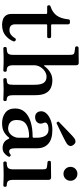

<svg xmlns="http://www.w3.org/2000/svg" viewBox="515 -1281 778 1848"><g transform="rotate(90 904.0 -357.0)"><path d="M218 12Q192 12 168 4Q144 -4 129 -24.5Q114 -45 114 -80V-414Q114 -422 105 -422H46Q31 -422 31 -437V-441Q31 -448 35.5 -451.5Q40 -455 46 -456Q101 -474 130 -514.5Q159 -555 166 -625Q166 -641 182 -641H198Q204 -641 209 -636.5Q214 -632 214 -625V-469Q214 -460 222 -460H332Q339 -460 343 -455.5Q347 -451 347 -446V-437Q347 -422 332 -422H222Q214 -422 214 -414V-114Q214 -59 270 -59Q296 -59 316 -75Q336 -91 347 -112Q352 -120 358 -120.5Q364 -121 371 -117Q383 -109 376 -93Q360 -53 321.5 -20.5Q283 12 218 12Z M447 0Q432 0 432 -17Q432 -33 447 -33Q484 -33 496 -46.5Q508 -60 508 -94V-639Q508 -666 502.5 -674.5Q497 -683 483 -685Q476 -687 461 -688.5Q446 -690 439 -691Q426 -693 426 -707Q426 -722 440 -724Q443 -724 463.5 -724.5Q484 -725 509.5 -725Q535 -725 556.5 -725.5Q578 -726 584 -726Q608 -726 608 -701V-397Q608 -393 611 -392.5Q614 -392 617 -396Q638 -426 673 -449Q708 -472 752 -472Q792 -472 824.5 -458Q857 -444 876.5 -408.5Q896 -373 896 -308V-96Q896 -61 905.5 -47Q915 -33 938 -33Q953 -33 953 -17Q953 0 938 0Q928 0 899 -1.5Q870 -3 844 -3Q819 -3 788.5 -1.5Q758 0 747 0Q732 0 732 -17Q732 -33 747 -33Q780 -33 788 -46.5Q796 -60 796 -94V-300Q796 -362 777 -389Q758 -416 718 -416Q692 -416 666.5 -399.5Q641 -383 624.5 -355.5Q608 -328 608 -294V-96Q608 -61 619 -47Q630 -33 656 -33Q671 -33 671 -17Q671 0 656 0Q649 0 632 -1Q615 -2 594.5 -2.5Q574 -3 557 -3Q540 -3 517 -2.5Q494 -2 474 -1Q454 0 447 0Z M1166 12Q1106 12 1065 -19Q1024 -50 1024 -114Q1024 -170 1058.5 -207.5Q1093 -245 1154.5 -263.5Q1216 -282 1295 -282Q1306 -282 1306 -292V-320Q1306 -373 1286.5 -404Q1267 -435 1226 -435Q1189 -435 1171 -422Q1153 -409 1163 -388Q1178 -355 1161 -330.5Q1144 -306 1107 -306Q1082 -306 1066.5 -322Q1051 -338 1051 -365Q1051 -393 1074 -417Q1097 -441 1137.5 -456.5Q1178 -472 1231 -472Q1320 -472 1363.5 -433Q1407 -394 1407 -326V-120Q1407 -81 1415.5 -68.5Q1424 -56 1437 -56Q1446 -56 1452.5 -59Q1459 -62 1463 -66Q1474 -77 1485 -65Q1490 -61 1489 -55Q1488 -49 1484 -43Q1471 -22 1452 -7.5Q1433 7 1404 7Q1341 7 1317 -50Q1314 -58 1309.5 -57Q1305 -56 1301 -51Q1284 -27 1251.5 -7.5Q1219 12 1166 12ZM1215 -46Q1243 -46 1263.5 -62Q1284 -78 1295 -101Q1306 -124 1306 -144V-233Q1306 -248 1292 -248Q1220 -248 1177.5 -221Q1135 -194 1135 -131Q1135 -93 1150 -75Q1165 -57 1184 -51.5Q1203 -46 1215 -46ZM1165 -512Q1158 -513 1154 -519.5Q1150 -526 1151 -533Q1154 -535 1169 -550Q1184 -565 1205.5 -585.5Q1227 -606 1249 -627.5Q1271 -649 1288.5 -665Q1306 -681 1313 -685Q1327 -695 1344 -694.5Q1361 -694 1375 -674Q1390 -653 1384 -637.5Q1378 -622 1364 -612Q1357 -607 1336.5 -596Q1316 -585 1288.5 -571.5Q1261 -558 1234 -545Q1207 -532 1188 -523Q1169 -514 1165 -512Z M1550 0Q1534 0 1534 -16Q1534 -33 1550 -33Q1586 -33 1598 -47.5Q1610 -62 1610 -96V-374Q1610 -401 1605 -410Q1600 -419 1586 -420Q1579 -422 1564 -423Q1549 -424 1542 -425Q1528 -428 1528 -442Q1528 -458 1543 -458Q1546 -458 1566.5 -458.5Q1587 -459 1612.5 -459Q1638 -459 1659 -459.5Q1680 -460 1686 -460Q1711 -460 1711 -437V-96Q1711 -62 1722 -47.5Q1733 -33 1764 -33Q1778 -33 1778 -16Q1778 0 1764 0Q1757 0 1738.5 -1Q1720 -2 1698.5 -2.5Q1677 -3 1660 -3Q1643 -3 1620 -2.5Q1597 -2 1577 -1Q1557 0 1550 0ZM1653 -579Q1625 -579 1605.5 -598.5Q1586 -618 1586 -646Q1586 -675 1605.5 -694Q1625 -713 1653 -713Q1681 -713 1700.5 -694Q1720 -675 1720 -646Q1720 -618 1700.5 -598.5Q1681 -579 1653 -579Z"/></g></svg>

Font: Zen Old Mincho
Style: Bold
Weight: 700
Designer: Yoshimichi Ohira
Foundry: Positype
Version: Version 1.500